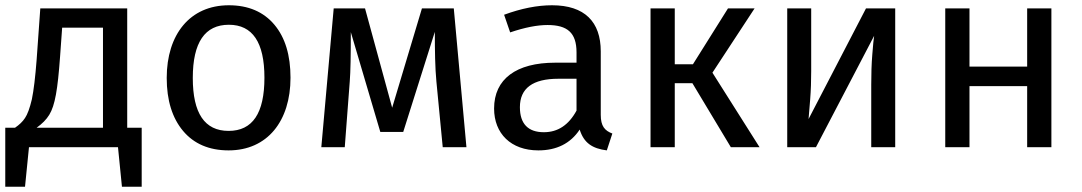

<svg xmlns="http://www.w3.org/2000/svg" viewBox="-20 -559 4107 729"><path d="M463 -74V-527H133L119 -331C114 -266 108 -216 101 -182C93 -148 84 -124 75 -111C66 -97 53 -85 37 -74H0V150H75L90 0H428L443 150H518V-74ZM371 -74H119C140 -89 156 -105 167 -123C189 -159 199 -219 208 -343L216 -454H371Z M849 -539C701 -539 613 -428 613 -263C613 -178 634 -111 675 -62C716 -13 774 12 848 12C995 12 1083 -99 1083 -264C1083 -349 1063 -416 1022 -465C981 -514 923 -539 849 -539ZM849 -465C939 -465 984 -398 984 -264C984 -129 939 -62 848 -62C757 -62 712 -129 712 -263C712 -398 758 -465 849 -465Z M1703 -527H1582L1469 -150L1366 -527H1247L1200 0H1289L1308 -250C1311 -287 1312 -349 1312 -437L1424 -58H1511L1631 -438C1631 -365 1632 -301 1637 -249L1661 0H1751Z M2261 -364C2261 -476 2200 -539 2076 -539C2020 -539 1959 -527 1894 -503L1917 -436C1973 -455 2020 -464 2059 -464C2134 -464 2169 -435 2169 -360V-321H2088C1940 -321 1856 -259 1856 -147C1856 -52 1920 12 2024 12C2093 12 2146 -14 2181 -67C2197 -16 2229 5 2284 12L2305 -52C2276 -63 2261 -80 2261 -123ZM2045 -57C1985 -57 1954 -89 1954 -152C1954 -224 2003 -260 2100 -260H2169V-139C2139 -84 2098 -57 2045 -57Z M2744 -527 2611 -315H2542V-527H2450V0H2542V-243H2609L2755 0H2864L2685 -283L2845 -527Z M3379 -527H3268L3050 -107C3051 -118 3053 -142 3056 -180C3059 -217 3060 -254 3060 -289V-527H2969V0H3078L3299 -423C3297 -412 3295 -388 3292 -352C3289 -316 3288 -278 3288 -238V0H3379Z M3972 0V-527H3880V-306H3661V-527H3569V0H3661V-232H3880V0Z"/></svg>

Font: Fira Sans
Style: Regular
Weight: 400
Designer: Carrois Corporate & Edenspiekermann AG
Foundry: Carrois Corporate GbR & Edenspiekermann AG
Version: Version 4.203